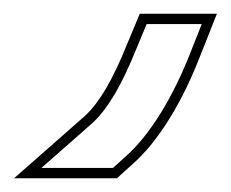

<svg xmlns="http://www.w3.org/2000/svg" viewBox="-122 -136 335 279"><path d="M76.1 -65 91.1 -101H171.1L153.7 -57C131.2 0 98.2 59 58.8 93L42.2 108H-61.8L12.1 43C35.8 21 55.5 -14 76.1 -65ZM62.2 -70.7C41.9 -20.4 22.7 12.7 2 31.9L-101.5 123H48L68.7 104.2C111 67.8 144.8 6.7 167.6 -51.5L193.2 -116H81.1Z"/></svg>

Font: Nordica Plus
Style: NordicaClassicLtExtOblOl
Weight: 300
Version: Version 1.01